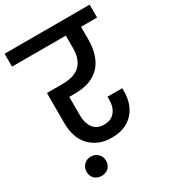

<svg xmlns="http://www.w3.org/2000/svg" viewBox="-241 -852 1016 1138"><g transform="rotate(-30 267.0 -282.5)"><path d="M558.1 -651.9H448.2V-568.8Q448.2 -512.7 435.1 -469.2Q421.4 -423.3 394 -393.1Q364.3 -360.4 323.2 -344.2Q279.3 -327.1 217.8 -327.1H180.2V-202.1Q180.2 -147.9 204.1 -115.2Q228 -81.1 278.8 -81.1Q326.2 -81.1 351.1 -111.8Q377 -142.1 377 -192.9V-214.8H478V-195.8Q478 -102.1 425.8 -46.9Q373 8.8 280.8 8.8Q225.6 8.8 191.9 -7.8Q153.8 -24.4 127.9 -53.2Q100.6 -83.5 89.8 -121.1Q77.1 -158.7 77.1 -207V-413.1H181.2Q266.1 -413.1 305.2 -452.1Q344.2 -491.2 344.2 -568.8V-651.9H-23.9V-740.2H558.1ZM46.9 109.9Q46.9 81.1 65.9 62Q85 43 112.8 43Q142.1 43 161.1 62Q180.2 81.1 180.2 109.9Q180.2 138.2 161.1 157.2Q142.1 174.8 112.8 174.8Q85 174.8 65.9 157.2Q46.9 138.2 46.9 109.9Z"/></g></svg>

Font: PoppinsZ Medium
Style: Regular
Weight: 500
Designer: Ninad Kale (Devanagari), Jonny Pinhorn (Latin)
Foundry: Indian Type Foundry
Version: Version 3.002;FEAKit 1.0